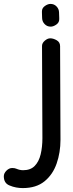

<svg xmlns="http://www.w3.org/2000/svg" viewBox="-105 -731 377 986"><path d="M199.2 -631.8Q199.2 -615.2 184.1 -604.7Q168.9 -594.2 155.3 -594.2Q136.7 -594.2 124.3 -607.2Q111.8 -620.1 111.3 -637.7L110.4 -665.5V-672.9Q110.4 -689.5 125.5 -700.2Q140.6 -710.9 154.3 -710.9Q172.9 -710.9 185.3 -698Q197.8 -685.1 198.2 -667.5L199.2 -639.2ZM152.8 -534.2Q168.9 -534.2 186.3 -524.2Q203.6 -514.2 203.6 -493.7L205.6 -13.2Q205.6 51.8 186 108.4Q166.5 165 123.8 200Q81.1 234.9 11.7 234.9Q-4.9 234.9 -22.2 231.7Q-39.6 228.5 -56.6 221.2Q-85.4 209.5 -85.4 174.3Q-85.4 158.7 -71.8 145.3Q-58.1 131.8 -42.5 131.8Q-28.8 131.8 -20.5 135.7Q-3.4 143.1 13.7 143.1Q51.8 143.1 73.2 121.1Q94.7 99.1 103.8 61.5Q112.8 23.9 112.8 -22L110.8 -495.1Q110.8 -509.8 125 -522Q139.2 -534.2 152.8 -534.2Z"/></svg>

Font: Manjari
Style: Bold
Weight: 700
Designer: Santhosh Thottingal <santhosh.thottingal@gmail.com>
Version: Version 2.000